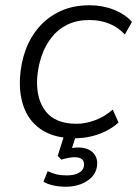

<svg xmlns="http://www.w3.org/2000/svg" viewBox="-20 -517 521 729"><path d="M264 8Q192 8 144 -20.5Q96 -49 74 -101.5Q52 -154 56 -222Q59 -277 77 -326.5Q95 -376 128.5 -414.5Q162 -453 210 -475Q258 -497 320 -497Q370 -497 412.5 -480Q455 -463 481 -434L454 -386Q428 -414 394 -427.5Q360 -441 320 -441Q272 -441 236 -423.5Q200 -406 175.5 -374.5Q151 -343 137.5 -303Q124 -263 121 -219Q117 -140 154 -93.5Q191 -47 271 -47Q304 -47 341 -60.5Q378 -74 408 -101L430 -52Q411 -34 383.5 -20Q356 -6 325.5 1Q295 8 264 8ZM229 192Q204 192 182 187Q160 182 145 173L161 133Q179 141 194.5 145Q210 149 234 149Q262 149 280 139Q298 129 299 109Q300 95 291 87.5Q282 80 264 80Q254 80 242 82Q230 84 213 89L199 75L229 -20H274L250 56L229 50Q241 47 253.5 45Q266 43 277 43Q299 43 315.5 50.5Q332 58 341 72.5Q350 87 349 107Q347 145 313 168.5Q279 192 229 192Z"/></svg>

Font: Nunito Sans 10pt Light
Style: Italic
Weight: 300
Italic angle: -9°
Designer: Vernon Adams
Foundry: Vernon Adams
Version: Version 3.101;gftools[0.9.27]